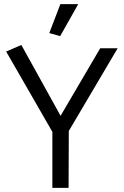

<svg xmlns="http://www.w3.org/2000/svg" viewBox="-20 -915 603 935"><path d="M553 -680H468L275 -351L84 -696L10 -664L235 -273V0H314L315 -277ZM274 -895 220 -754 273 -739 361 -895Z"/></svg>

Font: Catamaran
Style: Regular
Weight: 400
Designer: Pria Ravichandran
Version: Version 1.000;PS 001.000;hotconv 1.0.70;makeotf.lib2.5.58329